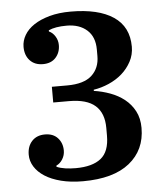

<svg xmlns="http://www.w3.org/2000/svg" viewBox="-52 -756 704 815"><g transform="rotate(-5 300.0 -349.0)"><path d="M269 12Q217 12 176 1.5Q135 -9 107 -27Q79 -45 64 -69Q49 -93 49 -120Q49 -156 69.5 -178Q90 -200 125 -200Q160 -200 179.5 -178.5Q199 -157 199 -125Q199 -105 188.5 -88Q178 -71 162 -64V-59Q178 -52 199 -49Q220 -46 243 -46Q314 -46 350.5 -75Q387 -104 387 -172V-205Q387 -268 351 -300Q315 -332 239 -332H172V-399H237Q309 -399 342.5 -430Q376 -461 376 -512V-540Q376 -594 343.5 -623Q311 -652 257 -652Q208 -652 180 -639V-634Q196 -627 206.5 -610Q217 -593 217 -573Q217 -541 197.5 -519.5Q178 -498 143 -498Q108 -498 87.5 -520Q67 -542 67 -578Q67 -604 81 -628Q95 -652 122 -670Q149 -688 188.5 -699Q228 -710 279 -710Q397 -710 461 -667Q525 -624 525 -539Q525 -505 509.5 -476Q494 -447 469.5 -425.5Q445 -404 413 -390Q381 -376 348 -371V-366Q383 -361 417 -348.5Q451 -336 477.5 -315Q504 -294 520 -263.5Q536 -233 536 -192Q536 -98 467.5 -43Q399 12 269 12Z"/></g></svg>

Font: IBM Plex Serif SmBld
Style: Regular
Weight: 600
Designer: Mike Abbink, Paul van der Laan, Pieter van Rosmalen
Foundry: Bold Monday
Version: Version 3.001